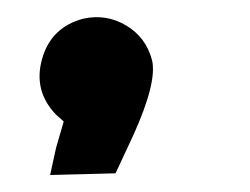

<svg xmlns="http://www.w3.org/2000/svg" viewBox="-20 -149 294 226"><path d="M78 -127Q105 -133 128.5 -119Q152 -105 159 -78Q165 -52 137 10L116 55L78 56L39 57L46 25L55 -6L46 -14Q19 -42 29.5 -79.5Q40 -117 78 -127Z"/></svg>

Font: FoundationOne
Style: Medium
Weight: 500
Version: Version 0.4